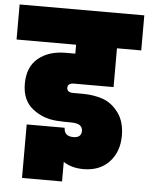

<svg xmlns="http://www.w3.org/2000/svg" viewBox="-69 -786 714 922"><g transform="rotate(5 288.5 -325.5)"><path d="M-12 -571V-740H589V-571H472V-384H281Q251 -384 251 -361Q251 -339 282 -339H325Q381 -339 425 -323.5Q469 -308 500.5 -265Q532 -222 532 -155Q532 -77 486 -28Q440 21 362 21Q305 21 265 -5V89H72V-169H255Q256 -128 300 -128Q339 -128 339 -161Q339 -197 285 -197Q244 -197 216 -199Q148 -203 97 -243.5Q46 -284 46 -363Q46 -444 96.5 -486Q147 -528 230 -528H275V-571Z"/></g></svg>

Font: Poppins Black
Style: Regular
Weight: 900
Designer: Ninad Kale (Devanagari), Jonny Pinhorn (Latin)
Foundry: Indian Type Foundry
Version: Version 3.200;PS 1.000;hotconv 16.6.54;makeotf.lib2.5.65590